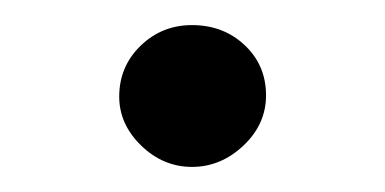

<svg xmlns="http://www.w3.org/2000/svg" viewBox="-20 -309 307 153"><path d="M75 -232Q75 -256 92 -272.5Q109 -289 133 -289Q158 -289 175 -273Q192 -257 192 -233Q192 -210 174 -193Q156 -176 133 -176Q110 -176 92.5 -193Q75 -210 75 -232Z"/></svg>

Font: Teachers[wght]
Style: Regular
Weight: 400
Designer: Alfredo Marco Pradil & Chank Diesel
Version: Version 1.000;Glyphs 3.1.2 (3151)